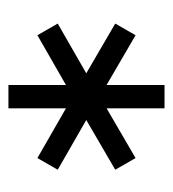

<svg xmlns="http://www.w3.org/2000/svg" viewBox="2 -716 401 444"><g transform="rotate(-90 202.0 -493.5)"><path d="M174 -313V-447L59 -380L32 -427L147 -494L32 -560L59 -607L174 -541V-674H228V-541L343 -607L370 -560L255 -494L370 -427L343 -380L228 -447V-313Z"/></g></svg>

Font: Junicode
Style: Bold
Weight: 700
Designer: Peter S. Baker
Version: Version 2.100; ttfautohint (v1.8.4)